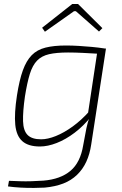

<svg xmlns="http://www.w3.org/2000/svg" viewBox="-20 -722 611 962"><path d="M470 -479H511L437 2Q430 50 412.5 88Q395 126 366 154Q337 182 297 197.5Q257 213 204 218Q185 219 152 219.5Q119 220 83.5 218Q48 216 20 212L25 184Q52 185 80 186Q108 187 137.5 186Q167 185 198 183Q283 176 333 134Q383 92 397 5Q406 -46 413 -80Q420 -114 429 -133L419 -141ZM310 -494Q342 -494 374.5 -492Q407 -490 440 -487Q473 -484 505 -479L487 -452Q433 -455 395 -457Q357 -459 321 -459Q263 -459 226 -450.5Q189 -442 166 -418.5Q143 -395 129.5 -351.5Q116 -308 105 -239Q94 -162 95.5 -114.5Q97 -67 118.5 -45.5Q140 -24 186 -24Q219 -24 260 -40.5Q301 -57 344.5 -88.5Q388 -120 429 -166L437 -139Q399 -91 354 -57Q309 -23 264 -5.5Q219 12 180 12Q122 12 92 -14.5Q62 -41 56.5 -97Q51 -153 65 -244Q77 -321 94.5 -369.5Q112 -418 139 -445.5Q166 -473 208 -483.5Q250 -494 310 -494ZM371 -702 493 -581 476 -564 360 -666H351L205 -563L191 -583L342 -702Z"/></svg>

Font: Exo 2 ExtraLight
Style: Italic
Weight: 250
Italic angle: -8°
Designer: Natanael Gama
Foundry: Natanael Gama
Version: Version 2.010